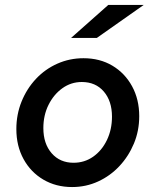

<svg xmlns="http://www.w3.org/2000/svg" viewBox="-20 -745 628 775"><path d="M271 10Q206 10 155 -20Q104 -50 75 -103Q46 -156 46 -224Q46 -283 67 -335Q88 -387 125 -426.5Q162 -466 211.5 -488Q261 -510 317 -510Q383 -510 433.5 -480Q484 -450 513 -397Q542 -344 542 -276Q542 -217 520.5 -165.5Q499 -114 462 -74.5Q425 -35 376 -12.5Q327 10 271 10ZM277 -88Q321 -88 356 -112.5Q391 -137 411.5 -179.5Q432 -222 432 -274Q432 -337 399 -375.5Q366 -414 310 -414Q267 -414 232 -389Q197 -364 176 -322Q155 -280 155 -228Q155 -165 188.5 -126.5Q222 -88 277 -88ZM267 -592 417 -725H560L371 -592Z"/></svg>

Font: Red Hat Text Medium
Style: Italic
Weight: 500
Italic angle: -12°
Designer: Pentagram, MCKL
Foundry: Pentagram, MCKL
Version: Version 1.023; ttfautohint (v1.8.3)